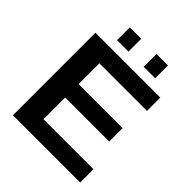

<svg xmlns="http://www.w3.org/2000/svg" viewBox="-233 -993 1132 1132"><g transform="rotate(45 333.5 -427.0)"><path d="M627.9 0H66.9V-688H607.9V-577.1H210.9V-403.8H578.1V-292H210.9V-110.8H627.9ZM505.9 -747.1H410.2V-854H505.9ZM283.2 -747.1H188V-854H283.2Z"/></g></svg>

Font: Libra Sans Modern
Style: Bold
Weight: 700
Foundry: Stefan Peev, Context Ltd
Version: Version 1.000